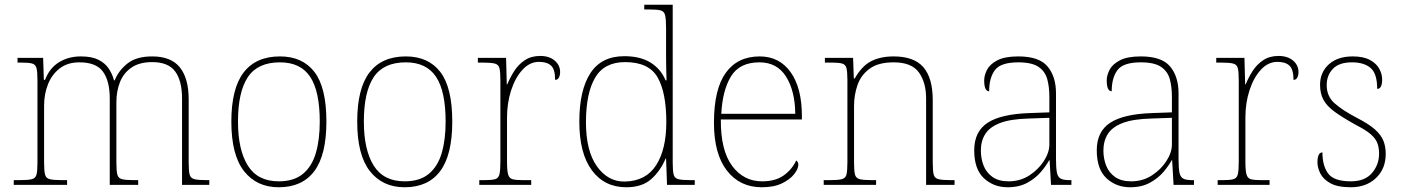

<svg xmlns="http://www.w3.org/2000/svg" viewBox="-20 -780 5918 810"><path d="M38 0V-20H61Q98 -20 114 -24Q130 -28 134 -43.5Q138 -59 138 -94V-442Q138 -477 134 -492.5Q130 -508 115.5 -512Q101 -516 71 -516H54V-536H162L165 -443H170Q189 -493 229 -517.5Q269 -542 321 -542Q367 -542 395 -528Q423 -514 438.5 -491Q454 -468 461 -441H464Q480 -482 517.5 -512Q555 -542 622 -542Q702 -542 739 -495.5Q776 -449 776 -361V-94Q776 -59 780 -43.5Q784 -28 800.5 -24Q817 -20 853 -20H863V0H748V-365Q748 -439 719 -478.5Q690 -518 622 -518Q569 -518 535.5 -495.5Q502 -473 486.5 -434.5Q471 -396 471 -349V-94Q471 -59 475 -43.5Q479 -28 495 -24Q511 -20 548 -20H563V0H443V-365Q443 -438 414.5 -477.5Q386 -517 315 -517Q265 -517 232 -491.5Q199 -466 182.5 -424.5Q166 -383 166 -334V-94Q166 -59 170 -43.5Q174 -28 190.5 -24Q207 -20 243 -20H263V0Z M1156 10Q1063 10 1009.5 -58Q956 -126 956 -267Q956 -407 1008 -474.5Q1060 -542 1161 -542Q1256 -542 1306.5 -476.5Q1357 -411 1357 -267Q1357 -126 1306 -58Q1255 10 1156 10ZM1156 -15Q1220 -15 1258 -46.5Q1296 -78 1312.5 -134.5Q1329 -191 1329 -267Q1329 -395 1288.5 -456Q1248 -517 1161 -517Q1067 -517 1025.5 -454.5Q984 -392 984 -267Q984 -148 1025.5 -81.5Q1067 -15 1156 -15Z M1687 10Q1594 10 1540.5 -58Q1487 -126 1487 -267Q1487 -407 1539 -474.5Q1591 -542 1692 -542Q1787 -542 1837.5 -476.5Q1888 -411 1888 -267Q1888 -126 1837 -58Q1786 10 1687 10ZM1687 -15Q1751 -15 1789 -46.5Q1827 -78 1843.5 -134.5Q1860 -191 1860 -267Q1860 -395 1819.5 -456Q1779 -517 1692 -517Q1598 -517 1556.5 -454.5Q1515 -392 1515 -267Q1515 -148 1556.5 -81.5Q1598 -15 1687 -15Z M2002 0V-20H2024Q2054 -20 2068.5 -24Q2083 -28 2087 -44.5Q2091 -61 2091 -98V-442Q2091 -477 2087 -492.5Q2083 -508 2067 -512Q2051 -516 2014 -516H1996V-536H2115L2118 -424H2120Q2132 -453 2149.5 -480.5Q2167 -508 2194 -526Q2221 -544 2259 -544Q2297 -544 2320 -524.5Q2343 -505 2343 -476Q2343 -463 2338 -453Q2333 -443 2322 -443Q2322 -487 2305 -503Q2288 -519 2254 -519Q2215 -519 2184.5 -486Q2154 -453 2136.5 -399.5Q2119 -346 2119 -284V-98Q2119 -61 2123.5 -44.5Q2128 -28 2142 -24Q2156 -20 2186 -20H2221V0Z M2622 10Q2530 10 2477 -61.5Q2424 -133 2424 -267Q2424 -399 2470.5 -471Q2517 -543 2614 -543Q2681 -543 2724.5 -516Q2768 -489 2788 -441H2792Q2791 -469 2790.5 -495.5Q2790 -522 2790 -543V-662Q2790 -699 2786 -715.5Q2782 -732 2767.5 -736Q2753 -740 2723 -740H2698V-760H2818V-94Q2818 -59 2822 -43.5Q2826 -28 2842 -24Q2858 -20 2895 -20H2911V0H2794L2790 -111H2788Q2766 -59 2727.5 -24.5Q2689 10 2622 10ZM2616 -14Q2705 -16 2748 -83Q2791 -150 2791 -265Q2791 -390 2754 -454Q2717 -518 2617 -518Q2529 -518 2490.5 -452Q2452 -386 2452 -264Q2452 -143 2498.5 -78Q2545 -13 2616 -14Z M3194 10Q3101 10 3046.5 -60.5Q2992 -131 2992 -262Q2992 -404 3042 -473Q3092 -542 3185 -542Q3268 -542 3315.5 -475.5Q3363 -409 3363 -290V-276H3021Q3020 -146 3068.5 -80.5Q3117 -15 3195 -15Q3252 -15 3287 -40.5Q3322 -66 3339 -103Q3348 -97 3348 -85Q3348 -68 3330.5 -45.5Q3313 -23 3279 -6.5Q3245 10 3194 10ZM3335 -300Q3334 -397 3296 -457Q3258 -517 3184 -517Q3100 -517 3064 -458Q3028 -399 3023 -300Z M3455 0V-20H3478Q3515 -20 3531 -24Q3547 -28 3551 -43.5Q3555 -59 3555 -94V-442Q3555 -477 3551 -492.5Q3547 -508 3532.5 -512Q3518 -516 3488 -516H3460V-536H3579L3582 -449H3586Q3616 -502 3655.5 -522Q3695 -542 3750 -542Q3836 -542 3875.5 -496.5Q3915 -451 3915 -357V-94Q3915 -59 3919 -43.5Q3923 -28 3939.5 -24Q3956 -20 3992 -20H4007V0H3887V-365Q3887 -432 3856.5 -474.5Q3826 -517 3750 -517Q3685 -517 3648.5 -490Q3612 -463 3597.5 -421Q3583 -379 3583 -334V-94Q3583 -59 3587 -43.5Q3591 -28 3607.5 -24Q3624 -20 3660 -20H3676V0Z M4231 10Q4172 10 4131 -28Q4090 -66 4090 -146Q4090 -225 4146.5 -262Q4203 -299 4324 -303L4407 -306V-371Q4407 -414 4398 -446.5Q4389 -479 4361 -498Q4333 -517 4276 -517Q4202 -517 4177.5 -484.5Q4153 -452 4153 -395Q4132 -395 4132 -441Q4132 -462 4144 -485.5Q4156 -509 4187.5 -525.5Q4219 -542 4276 -542Q4364 -542 4399.5 -499.5Q4435 -457 4435 -386V-110Q4435 -73 4438.5 -53.5Q4442 -34 4454 -27Q4466 -20 4493 -20H4500V0H4414L4408 -104H4406Q4395 -83 4372.5 -56Q4350 -29 4315 -9.5Q4280 10 4231 10ZM4235 -15Q4284 -15 4322.5 -40Q4361 -65 4384 -101Q4407 -137 4407 -170V-283L4321 -280Q4243 -278 4199 -261Q4155 -244 4136.5 -214.5Q4118 -185 4118 -145Q4118 -111 4129.5 -81.5Q4141 -52 4167 -33.5Q4193 -15 4235 -15Z M4748 10Q4689 10 4648 -28Q4607 -66 4607 -146Q4607 -225 4663.5 -262Q4720 -299 4841 -303L4924 -306V-371Q4924 -414 4915 -446.5Q4906 -479 4878 -498Q4850 -517 4793 -517Q4719 -517 4694.5 -484.5Q4670 -452 4670 -395Q4649 -395 4649 -441Q4649 -462 4661 -485.5Q4673 -509 4704.5 -525.5Q4736 -542 4793 -542Q4881 -542 4916.5 -499.5Q4952 -457 4952 -386V-110Q4952 -73 4955.5 -53.5Q4959 -34 4971 -27Q4983 -20 5010 -20H5017V0H4931L4925 -104H4923Q4912 -83 4889.5 -56Q4867 -29 4832 -9.5Q4797 10 4748 10ZM4752 -15Q4801 -15 4839.5 -40Q4878 -65 4901 -101Q4924 -137 4924 -170V-283L4838 -280Q4760 -278 4716 -261Q4672 -244 4653.5 -214.5Q4635 -185 4635 -145Q4635 -111 4646.5 -81.5Q4658 -52 4684 -33.5Q4710 -15 4752 -15Z M5117 0V-20H5139Q5169 -20 5183.5 -24Q5198 -28 5202 -44.5Q5206 -61 5206 -98V-442Q5206 -477 5202 -492.5Q5198 -508 5182 -512Q5166 -516 5129 -516H5111V-536H5230L5233 -424H5235Q5247 -453 5264.5 -480.5Q5282 -508 5309 -526Q5336 -544 5374 -544Q5412 -544 5435 -524.5Q5458 -505 5458 -476Q5458 -463 5453 -453Q5448 -443 5437 -443Q5437 -487 5420 -503Q5403 -519 5369 -519Q5330 -519 5299.5 -486Q5269 -453 5251.5 -399.5Q5234 -346 5234 -284V-98Q5234 -61 5238.5 -44.5Q5243 -28 5257 -24Q5271 -20 5301 -20H5336V0Z M5679 10Q5623 10 5592.5 -7Q5562 -24 5550 -48.5Q5538 -73 5538 -95Q5538 -137 5559 -137Q5559 -80 5583.5 -47.5Q5608 -15 5679 -15Q5738 -15 5768 -50Q5798 -85 5798 -132Q5798 -156 5791 -175.5Q5784 -195 5763.5 -213Q5743 -231 5702 -252Q5644 -284 5610.5 -308.5Q5577 -333 5563 -359.5Q5549 -386 5549 -422Q5549 -475 5586 -508.5Q5623 -542 5687 -542Q5732 -542 5759.5 -527Q5787 -512 5799 -489.5Q5811 -467 5811 -445Q5811 -405 5790 -405Q5790 -470 5762 -493.5Q5734 -517 5684 -517Q5629 -517 5603 -489.5Q5577 -462 5577 -421Q5577 -374 5610 -344.5Q5643 -315 5704 -283Q5755 -257 5781 -233.5Q5807 -210 5816.5 -185.5Q5826 -161 5826 -131Q5826 -68 5785 -29Q5744 10 5679 10Z"/></svg>

Font: Noto Serif Devanagari Thin
Style: Regular
Weight: 100
Designer: Universal Thirst, Indian Type Foundry and the Monotype Design Team
Foundry: Monotype Imaging Inc.
Version: Version 2.004; ttfautohint (v1.8.4.7-5d5b)